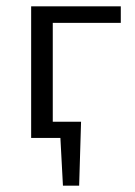

<svg xmlns="http://www.w3.org/2000/svg" viewBox="-20 -434 424 604"><path d="M146 -362V-51H235L229 150H178L170 0H78V-414H360V-362Z"/></svg>

Font: Ysabeau Infant
Style: Regular
Weight: 400
Designer: Christian Thalmann (Catharsis Fonts)
Version: Version 0.003